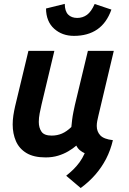

<svg xmlns="http://www.w3.org/2000/svg" viewBox="-20 -780 648 966"><path d="M352.2 -599.5Q292.5 -599.5 252.4 -635.6Q212.2 -671.8 211.5 -737.2L305.8 -760.5Q306.2 -723.5 323 -706.6Q339.8 -689.8 368.5 -689.8Q396.2 -689.8 417.8 -705.5Q439.2 -721.2 456.2 -759.8L540.5 -731.8Q516.8 -664.8 469.4 -632.1Q422 -599.5 352.2 -599.5ZM386 166 313 104.2Q332.2 88.8 348.8 72.8Q365.2 56.8 379.9 36.9Q394.5 17 406.2 -9Q393.5 -14.8 382.4 -23.8Q371.2 -32.8 364 -47.5Q347.5 -33 324 -19.1Q300.5 -5.2 272 3.4Q243.5 12 209.5 12Q149.5 12 113 -10.1Q76.5 -32.2 60.1 -70Q43.8 -107.8 43.8 -153.8Q43.8 -175.5 47.2 -199Q50.8 -222.5 56.2 -246L123 -524H253.5L189 -254Q183.8 -232 179.5 -209.4Q175.2 -186.8 175.2 -166.5Q175.2 -137.2 188.8 -117.5Q202.2 -97.8 240 -97.8Q267.5 -97.8 291.4 -107.9Q315.2 -118 339 -141Q340.5 -158.2 342.9 -177.2Q345.2 -196.2 349.2 -215.9Q353.2 -235.5 356.8 -251.8L422.2 -524H552.5L475.2 -198.5Q471.8 -183.8 469.2 -171Q466.8 -158.2 466.8 -146.2Q466.8 -118.2 484.5 -99.1Q502.2 -80 548 -74.8Q536.2 -24.2 513.9 19Q491.5 62.2 459.5 98.9Q427.5 135.5 386 166Z"/></svg>

Font: Ubuntu Sans
Style: Italic
Weight: 400
Italic angle: -13.5°
Designer: Dalton Maag Ltd
Foundry: Dalton Maag Ltd
Version: Version 1.006